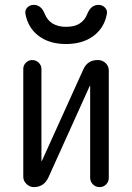

<svg xmlns="http://www.w3.org/2000/svg" viewBox="-20 -765 540 785"><path d="M118.2 0Q101.6 0 88.4 -12.7Q75.2 -25.4 75.2 -42V-483.4Q75.2 -498 85.9 -508.8Q96.7 -519.5 111.8 -519.5Q127 -519.5 138.2 -508.8Q149.4 -498 149.4 -483.4V-107.4Q149.4 -106.4 150.4 -106.4Q151.4 -106.4 151.4 -107.4L320.3 -480.5Q337.9 -520.5 380.9 -519.5Q398.4 -519.5 411.6 -507.3Q424.8 -495.1 424.8 -476.6V-38.1Q424.8 -22.5 414.1 -11.2Q403.3 0 387.2 0Q371.1 0 359.9 -11.2Q348.6 -22.5 348.6 -38.1V-413.1Q348.6 -414.1 347.7 -414.1Q346.7 -414.1 346.7 -413.1L177.7 -39.1Q159.2 0 118.2 0ZM84 -708Q81.1 -722.7 91.3 -733.9Q101.6 -745.1 118.2 -745.1Q148.4 -745.1 163.1 -708Q184.6 -655.3 250.5 -655.3Q316.4 -655.3 336.9 -708Q351.6 -745.1 382.8 -745.1Q398.4 -745.1 409.2 -733.9Q419.9 -722.7 417 -708Q406.2 -650.4 361.8 -617.7Q317.4 -585 250 -585Q182.6 -585 138.7 -617.7Q94.7 -650.4 84 -708Z"/></svg>

Font: Rounded Mgen+ 1mn regular
Style: Regular
Weight: 400
Designer: [Source Han Sans]
Ryoko NISHIZUKA  (kana & ideographs); Paul D. Hunt (Latin, Greek & Cyrillic); Wenlong ZHANG  (bopomofo
Version: Version 1.059.20150602